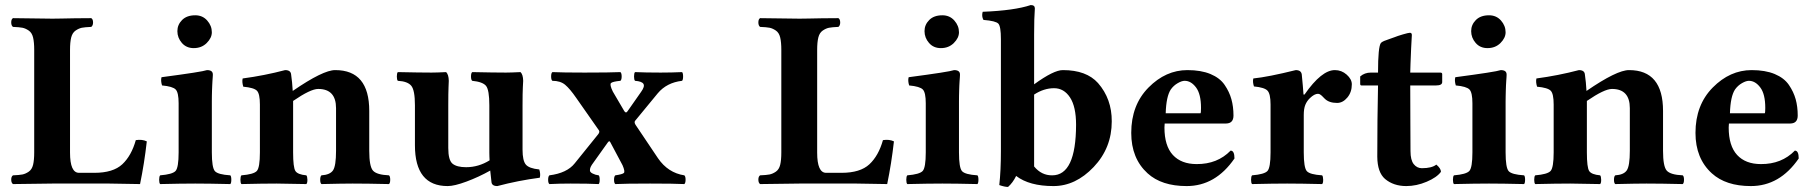

<svg xmlns="http://www.w3.org/2000/svg" viewBox="-20 -718 7099 751"><path d="M349.1 -42Q422.4 -42 458.3 -75.4Q494.1 -108.9 511.2 -169.9Q536.1 -173.8 554.2 -165Q544.4 -78.1 527.8 2Q437 0 408.2 0H184.6Q146 0 30.8 2Q23.9 -2.9 23.9 -15.4Q23.9 -27.8 30.8 -32.2Q55.7 -33.2 67.9 -35.6Q80.1 -38.1 92.5 -46.6Q105 -55.2 109.4 -73.5Q113.8 -91.8 113.8 -122.1V-522.9Q113.8 -552.7 109.4 -571.3Q105 -589.8 92.5 -598.4Q80.1 -606.9 68.1 -609.4Q56.2 -611.8 30.8 -612.8Q23.9 -617.7 23.9 -630.4Q23.9 -643.1 30.8 -647Q144.5 -645 185.1 -645Q203.1 -645 221.7 -645.5Q240.2 -646 272.7 -646.5Q305.2 -647 336.9 -647Q343.8 -643.1 344 -630.6Q344.2 -618.2 336.9 -612.8Q312 -611.8 300 -609.4Q288.1 -606.9 275.6 -598.4Q263.2 -589.8 258.5 -571.5Q253.9 -553.2 253.9 -522.9V-121.1Q253.9 -42 289.1 -42Z M808.6 -122.1Q808.6 -62 820.6 -48.6Q832.5 -35.2 880.9 -32.2Q884.8 -28.3 884.8 -15.1Q884.8 -2 880.9 2Q794.9 0 743.7 0Q690.4 0 606.4 2Q602.5 -2 602.5 -14.9Q602.5 -27.8 606.4 -32.2Q654.3 -36.1 666.5 -49.1Q678.7 -62 678.7 -122.1V-314Q678.7 -356 667.2 -367.9Q655.8 -379.9 613.8 -383.8Q607.9 -402.8 611.8 -416Q771 -437 789.6 -443.8Q812.5 -443.8 812.5 -426.8Q812.5 -425.8 812.5 -423.6Q812.5 -421.4 812 -414.8Q811.5 -408.2 811 -401.1Q810.5 -394 810.1 -383.8Q809.6 -373.5 809.3 -364Q809.1 -354.5 808.8 -343Q808.6 -331.5 808.6 -321.3ZM673.8 -596.2Q673.8 -621.1 692.1 -639.6Q710.4 -658.2 743.7 -658.2Q772.5 -658.2 790.5 -637.7Q808.6 -617.2 808.6 -591.8Q808.6 -569.8 788.6 -549.8Q768.6 -529.8 737.8 -529.8Q709 -529.8 691.4 -550Q673.8 -570.3 673.8 -596.2Z M1126.5 -122.1Q1126.5 -63 1135.5 -49.1Q1144.5 -35.2 1178.2 -32.2Q1182.1 -28.3 1182.4 -15.1Q1182.6 -2 1178.2 2Q1092.3 0 1061.5 0Q1008.3 0 924.3 2Q920.4 -2 920.4 -14.9Q920.4 -27.8 924.3 -32.2Q972.2 -36.1 984.4 -49.1Q996.6 -62 996.6 -122.1V-309.1Q996.6 -351.1 985.1 -363Q973.6 -375 931.6 -378.9Q925.8 -397.9 929.2 -411.1Q1014.2 -422.4 1095.2 -443.8Q1117.2 -443.8 1118.7 -426.8Q1123 -397 1125 -362.3Q1244.1 -444.3 1291.5 -443.8Q1424.3 -443.8 1424.3 -284.2V-127.9Q1424.3 -66.9 1439 -50.5Q1453.6 -34.2 1501.5 -32.2Q1506.3 -28.3 1506.3 -15.1Q1506.3 -2 1501.5 2Q1415.5 0 1359.4 0Q1321.3 0 1237.3 2Q1232.4 -2 1232.4 -14.9Q1232.4 -27.8 1237.3 -32.2Q1270.5 -34.2 1282.5 -51.5Q1294.4 -68.8 1294.4 -127.9V-294.9Q1294.4 -370.1 1224.6 -370.1Q1194.8 -370.1 1126.5 -323.2V-321.3Z M2023.9 -132.8Q2023.9 -89.8 2036.6 -74.5Q2049.3 -59.1 2089.4 -55.2Q2095.2 -36.1 2091.3 -22.9Q2006.3 -11.7 1925.3 9.8Q1903.3 9.8 1902.3 -6.8Q1899.9 -25.9 1897.5 -50.8Q1852.1 -25.4 1804.7 -7.8Q1757.3 9.8 1731 9.8Q1603 9.8 1603 -149.9V-306.2Q1603 -365.2 1588.6 -382.6Q1574.2 -399.9 1536.1 -401.9Q1532.2 -405.8 1532.2 -418.9Q1532.2 -432.1 1536.1 -436Q1622.1 -434.1 1668 -434.1Q1689 -434.1 1725.1 -436Q1734.9 -426.3 1735.4 -401.9Q1735.4 -397.9 1734.4 -377Q1733.4 -356 1733.4 -306.2V-139.2Q1733.4 -91.3 1750.2 -77.6Q1767.1 -64 1803.2 -64Q1851.6 -64 1895 -90.8Q1894.5 -98.6 1894.3 -106.2Q1894 -113.8 1894 -120.6V-306.2Q1894 -366.2 1881.1 -382.1Q1868.2 -397.9 1827.1 -401.9Q1822.3 -405.8 1822.3 -418.9Q1822.3 -432.1 1827.1 -436Q1913.1 -434.1 1959 -434.1Q1978 -434.1 2016.1 -436Q2025.9 -426.3 2026.4 -401.9Q2026.4 -397.9 2025.1 -377Q2023.9 -356 2023.9 -306.2Z M2294.9 -73.2Q2289.1 -64.5 2287.8 -57.1Q2286.6 -49.8 2289.3 -45.9Q2292 -42 2298.3 -39.1Q2304.7 -36.1 2309.3 -34.7Q2314 -33.2 2321.8 -32.2Q2325.7 -28.3 2325.7 -15.1Q2325.7 -2 2321.8 2Q2281.7 0 2211.9 0Q2168.9 0 2128.9 2Q2124 -2 2124 -14.9Q2124 -27.8 2128.9 -32.2Q2197.8 -41 2228 -79.1L2319.8 -192.9Q2326.7 -201.7 2322.8 -208L2233.9 -335Q2209 -371.1 2190.4 -386.5Q2171.9 -401.9 2140.6 -401.9Q2135.7 -405.8 2135.7 -418.9Q2135.7 -432.1 2140.6 -436Q2180.7 -434.1 2266.6 -434.1Q2366.7 -434.1 2406.7 -436Q2411.6 -432.1 2411.6 -418.9Q2411.6 -405.8 2406.7 -401.9Q2376 -398.9 2369.9 -393.1Q2363.8 -387.2 2377 -359.9L2421.4 -284.2Q2427.7 -273.4 2434.1 -282.2L2487.8 -358.9Q2502.9 -379.9 2496.8 -389.9Q2490.7 -399.9 2463.9 -401.9Q2460 -405.8 2460 -418.9Q2460 -432.1 2463.9 -436Q2503.9 -434.1 2564 -434.1Q2607.9 -434.1 2647.9 -436Q2651.9 -432.1 2651.9 -418.9Q2651.9 -405.8 2647.9 -401.9Q2587.9 -395 2552.7 -353L2463.9 -245.1Q2460 -239.3 2465.8 -230L2553.7 -99.1Q2592.8 -42 2656.7 -32.2Q2661.6 -28.3 2661.6 -15.1Q2661.6 -2 2656.7 2Q2616.7 0 2522.9 0Q2426.8 0 2386.7 2Q2381.8 -2 2381.8 -14.9Q2381.8 -27.8 2386.7 -32.2Q2414.6 -36.1 2420.2 -41.5Q2425.8 -46.9 2415 -71.8L2366.7 -162.6Q2363.3 -169.4 2356.9 -160.2Z M3271.5 -42Q3344.7 -42 3380.6 -75.4Q3416.5 -108.9 3433.6 -169.9Q3458.5 -173.8 3476.6 -165Q3466.8 -78.1 3450.2 2Q3359.4 0 3330.6 0H3106.9Q3068.4 0 2953.1 2Q2946.3 -2.9 2946.3 -15.4Q2946.3 -27.8 2953.1 -32.2Q2978 -33.2 2990.2 -35.6Q3002.4 -38.1 3014.9 -46.6Q3027.3 -55.2 3031.7 -73.5Q3036.1 -91.8 3036.1 -122.1V-522.9Q3036.1 -552.7 3031.7 -571.3Q3027.3 -589.8 3014.9 -598.4Q3002.4 -606.9 2990.5 -609.4Q2978.5 -611.8 2953.1 -612.8Q2946.3 -617.7 2946.3 -630.4Q2946.3 -643.1 2953.1 -647Q3066.9 -645 3107.4 -645Q3125.5 -645 3144 -645.5Q3162.6 -646 3195.1 -646.5Q3227.5 -647 3259.3 -647Q3266.1 -643.1 3266.4 -630.6Q3266.6 -618.2 3259.3 -612.8Q3234.4 -611.8 3222.4 -609.4Q3210.4 -606.9 3198 -598.4Q3185.5 -589.8 3180.9 -571.5Q3176.3 -553.2 3176.3 -522.9V-121.1Q3176.3 -42 3211.4 -42Z M3731 -122.1Q3731 -62 3742.9 -48.6Q3754.9 -35.2 3803.2 -32.2Q3807.1 -28.3 3807.1 -15.1Q3807.1 -2 3803.2 2Q3717.3 0 3666 0Q3612.8 0 3528.8 2Q3524.9 -2 3524.9 -14.9Q3524.9 -27.8 3528.8 -32.2Q3576.7 -36.1 3588.9 -49.1Q3601.1 -62 3601.1 -122.1V-314Q3601.1 -356 3589.6 -367.9Q3578.1 -379.9 3536.1 -383.8Q3530.3 -402.8 3534.2 -416Q3693.4 -437 3711.9 -443.8Q3734.9 -443.8 3734.9 -426.8Q3734.9 -425.8 3734.9 -423.6Q3734.9 -421.4 3734.4 -414.8Q3733.9 -408.2 3733.4 -401.1Q3732.9 -394 3732.4 -383.8Q3731.9 -373.5 3731.7 -364Q3731.4 -354.5 3731.2 -343Q3731 -331.5 3731 -321.3ZM3596.2 -596.2Q3596.2 -621.1 3614.5 -639.6Q3632.8 -658.2 3666 -658.2Q3694.8 -658.2 3712.9 -637.7Q3731 -617.2 3731 -591.8Q3731 -569.8 3710.9 -549.8Q3690.9 -529.8 3660.2 -529.8Q3631.3 -529.8 3613.8 -550Q3596.2 -570.3 3596.2 -596.2Z M3895 -127V-564.9Q3895 -614.7 3885 -625.5Q3875 -636.2 3826.7 -640.1Q3818.8 -654.3 3823.7 -671.9Q3947.8 -676.8 4011.7 -698.2Q4027.8 -698.2 4027.8 -685.1Q4024.9 -647.9 4024.9 -583V-388.2Q4102.1 -444.3 4137.7 -443.8Q4229.5 -443.8 4274.9 -393.1Q4329.1 -331.1 4328.6 -243.2Q4328.6 -139.2 4257.8 -64.7Q4187 9.8 4100.6 9.8Q4006.3 9.8 3954.6 -29.8Q3941.4 -2.9 3922.9 13.2Q3909.7 13.2 3888.7 5.9Q3895 -50.8 3895 -127ZM4024.9 -348.1V-66.9Q4053.7 -31.7 4095.7 -32.2Q4188.5 -32.2 4189 -230Q4189 -300.8 4165.3 -336.9Q4141.6 -373 4103 -373Q4063 -373 4024.9 -348.1Z M4539.6 -274.9H4675.8Q4677.7 -276.9 4677.7 -295.9Q4677.7 -350.1 4658.2 -376Q4638.7 -401.9 4613.8 -401.9Q4602.5 -401.9 4586.7 -392.8Q4570.8 -383.8 4559.6 -368.2Q4541.5 -340.8 4539.6 -274.9ZM4793.5 -128.9Q4808.6 -128.9 4808.6 -98.1Q4734.4 9.8 4621.6 9.8Q4523.4 9.8 4468.8 -40Q4404.8 -98.1 4404.8 -198.2Q4404.8 -307.1 4472.2 -375.5Q4539.6 -443.8 4624.5 -443.8Q4677.7 -443.8 4714.6 -428.5Q4751.5 -413.1 4770 -386Q4788.6 -358.9 4796.6 -329.8Q4804.7 -300.8 4804.7 -266.1Q4804.7 -235.4 4775.9 -234.9H4535.6Q4535.6 -232.9 4535.2 -228Q4534.7 -223.1 4534.7 -219.2Q4534.7 -147.5 4567.6 -111.8Q4600.6 -76.2 4660.6 -76.2Q4741.7 -75.7 4793.5 -128.9Z M5079.6 -268.1V-122.1Q5079.6 -62 5091.6 -48.6Q5103.5 -35.2 5151.4 -32.2Q5155.3 -28.3 5155.5 -15.1Q5155.8 -2 5151.4 2Q5065.4 0 5014.6 0Q4961.4 0 4877.4 2Q4873.5 -2 4873.5 -14.9Q4873.5 -27.8 4877.4 -32.2Q4925.3 -36.1 4937.5 -49.1Q4949.7 -62 4949.7 -122.1V-309.1Q4949.7 -351.1 4937.7 -363.5Q4925.8 -376 4884.8 -379.9Q4878.9 -397.9 4882.3 -411.1Q4940.4 -417 5048.3 -443.8Q5069.3 -443.8 5071.8 -426.8Q5076.7 -377.9 5078.6 -348.1H5082.5Q5149.4 -444.3 5201.7 -443.8Q5227.5 -443.8 5247.6 -426Q5267.6 -408.2 5267.6 -388.2Q5267.6 -357.4 5250 -336.4Q5232.4 -315.4 5210 -315.4Q5178.2 -315.4 5161.6 -332Q5159.7 -334 5156.2 -337.4Q5152.8 -340.8 5150.9 -342.8Q5148.9 -344.7 5146 -346.9Q5143.1 -349.1 5140.6 -350.1Q5138.2 -351.1 5135.3 -351.1Q5121.1 -351.1 5103.5 -334Q5091.8 -322.8 5085.7 -307.9Q5079.6 -293 5079.6 -268.1Z M5342.3 -434.1H5370.1Q5370.1 -535.2 5381.3 -549.8Q5384.3 -553.7 5393.3 -557.6Q5402.3 -561.5 5415.5 -565.7Q5428.7 -569.8 5434.1 -572.3Q5445.8 -577.1 5467.5 -583.5Q5489.3 -589.8 5494.6 -589.8Q5502.4 -589.8 5502.4 -581.1Q5499.5 -534.2 5497.1 -467.8L5496.1 -434.1H5613.3Q5621.1 -434.1 5621.1 -428.2V-397Q5621.1 -383.8 5597.2 -383.8H5496.1Q5496.1 -327.6 5496.6 -236.8Q5497.1 -146 5497.1 -127Q5497.1 -91.8 5509.8 -75.9Q5522.5 -60.1 5541.5 -60.1Q5580.6 -60.1 5598.1 -74.2Q5616.2 -59.1 5616.2 -45.9Q5600.1 -23.9 5560.3 -7.1Q5520.5 9.8 5480.5 9.8Q5430.7 9.8 5397.5 -18.1Q5367.7 -43.9 5367.2 -105Q5367.2 -252.9 5370.1 -383.8H5305.2Q5300.3 -383.8 5300.3 -390.1V-418.9Q5317.4 -434.1 5342.3 -434.1Z M5869.1 -122.1Q5869.1 -62 5881.1 -48.6Q5893.1 -35.2 5941.4 -32.2Q5945.3 -28.3 5945.3 -15.1Q5945.3 -2 5941.4 2Q5855.5 0 5804.2 0Q5751 0 5667 2Q5663.1 -2 5663.1 -14.9Q5663.1 -27.8 5667 -32.2Q5714.8 -36.1 5727.1 -49.1Q5739.3 -62 5739.3 -122.1V-314Q5739.3 -356 5727.8 -367.9Q5716.3 -379.9 5674.3 -383.8Q5668.5 -402.8 5672.4 -416Q5831.5 -437 5850.1 -443.8Q5873 -443.8 5873 -426.8Q5873 -425.8 5873 -423.6Q5873 -421.4 5872.6 -414.8Q5872.1 -408.2 5871.6 -401.1Q5871.1 -394 5870.6 -383.8Q5870.1 -373.5 5869.9 -364Q5869.6 -354.5 5869.4 -343Q5869.1 -331.5 5869.1 -321.3ZM5734.4 -596.2Q5734.4 -621.1 5752.7 -639.6Q5771 -658.2 5804.2 -658.2Q5833 -658.2 5851.1 -637.7Q5869.1 -617.2 5869.1 -591.8Q5869.1 -569.8 5849.1 -549.8Q5829.1 -529.8 5798.3 -529.8Q5769.5 -529.8 5752 -550Q5734.4 -570.3 5734.4 -596.2Z M6187 -122.1Q6187 -63 6196 -49.1Q6205.1 -35.2 6238.8 -32.2Q6242.7 -28.3 6242.9 -15.1Q6243.2 -2 6238.8 2Q6152.8 0 6122.1 0Q6068.8 0 5984.9 2Q5981 -2 5981 -14.9Q5981 -27.8 5984.9 -32.2Q6032.7 -36.1 6044.9 -49.1Q6057.1 -62 6057.1 -122.1V-309.1Q6057.1 -351.1 6045.7 -363Q6034.2 -375 5992.2 -378.9Q5986.3 -397.9 5989.7 -411.1Q6074.7 -422.4 6155.8 -443.8Q6177.7 -443.8 6179.2 -426.8Q6183.6 -397 6185.5 -362.3Q6304.7 -444.3 6352.1 -443.8Q6484.9 -443.8 6484.9 -284.2V-127.9Q6484.9 -66.9 6499.5 -50.5Q6514.2 -34.2 6562 -32.2Q6566.9 -28.3 6566.9 -15.1Q6566.9 -2 6562 2Q6476.1 0 6419.9 0Q6381.8 0 6297.9 2Q6293 -2 6293 -14.9Q6293 -27.8 6297.9 -32.2Q6331.1 -34.2 6343 -51.5Q6355 -68.8 6355 -127.9V-294.9Q6355 -370.1 6285.2 -370.1Q6255.4 -370.1 6187 -323.2V-321.3Z M6746.6 -274.9H6882.8Q6884.8 -276.9 6884.8 -295.9Q6884.8 -350.1 6865.2 -376Q6845.7 -401.9 6820.8 -401.9Q6809.6 -401.9 6793.7 -392.8Q6777.8 -383.8 6766.6 -368.2Q6748.5 -340.8 6746.6 -274.9ZM7000.5 -128.9Q7015.6 -128.9 7015.6 -98.1Q6941.4 9.8 6828.6 9.8Q6730.5 9.8 6675.8 -40Q6611.8 -98.1 6611.8 -198.2Q6611.8 -307.1 6679.2 -375.5Q6746.6 -443.8 6831.5 -443.8Q6884.8 -443.8 6921.6 -428.5Q6958.5 -413.1 6977.1 -386Q6995.6 -358.9 7003.7 -329.8Q7011.7 -300.8 7011.7 -266.1Q7011.7 -235.4 6982.9 -234.9H6742.7Q6742.7 -232.9 6742.2 -228Q6741.7 -223.1 6741.7 -219.2Q6741.7 -147.5 6774.7 -111.8Q6807.6 -76.2 6867.7 -76.2Q6948.7 -75.7 7000.5 -128.9Z"/></svg>

Font: Linux Libertine
Style: Bold
Weight: 700
Designer: Philipp H. Poll
Foundry: Philipp H. Poll
Version: Version 5.0.3